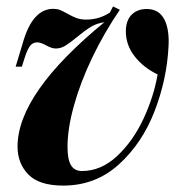

<svg xmlns="http://www.w3.org/2000/svg" viewBox="-20 -559 564 593"><path d="M368.7 -462.4Q368.7 -495.1 386.2 -513.2Q403.8 -531.2 433.1 -531.2Q467.3 -531.2 484.1 -504.9Q501 -478.5 501 -430.7L500.5 -416Q495.6 -314.5 457.3 -215.3Q418.9 -116.2 346.9 -51Q274.9 14.2 175.3 14.2Q100.6 14.2 67.4 -20.3Q34.2 -54.7 34.2 -106Q34.2 -270.5 302.2 -490.2Q278.8 -487.3 260.3 -475.8Q241.7 -464.4 216.8 -443.8Q195.8 -426.3 181.6 -417.7Q167.5 -409.2 152.3 -409.2Q139.2 -409.2 121.6 -419.4Q105 -428.2 95.2 -428.2Q81.5 -428.2 73 -417.5Q64.5 -406.7 56.2 -380.4L47.4 -353H28.3L50.3 -425.8Q80.1 -531.7 144.5 -531.7Q156.2 -531.7 165 -528.3Q173.8 -524.9 187.5 -517.1Q204.1 -507.8 216.6 -503.2Q229 -498.5 246.6 -498.5Q285.6 -498.5 319.3 -520L329.1 -539.1L350.1 -528.8Q301.8 -458 265.1 -381.6Q228.5 -305.2 208.5 -233.4Q188.5 -161.6 188.5 -105Q188.5 -66.9 199.2 -48.8Q210 -30.8 232.9 -30.8Q292 -30.8 341.3 -76.7Q390.6 -122.6 422.9 -191.7Q455.1 -260.7 466.8 -329.1Q423.8 -349.6 396.2 -384.5Q368.7 -419.4 368.7 -462.4Z"/></svg>

Font: TypoPRO Playfair Display
Style: Bold Italic
Weight: 700
Italic angle: -14.9847°
Designer: Claus Eggers Sørensen
Foundry: Claus Eggers Sørensen
Version: Version 1.004;PS 001.004;hotconv 1.0.70;makeotf.lib2.5.58329